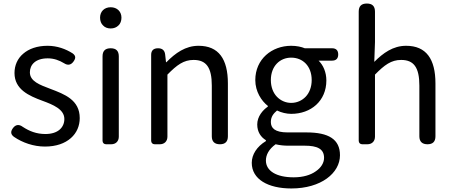

<svg xmlns="http://www.w3.org/2000/svg" viewBox="-20 -816 2564 1086"><path d="M111 -512C79 -485 62 -446 62 -403C62 -310 144 -274 220 -246C280 -224 344 -198 344 -143C344 -96 309 -58 237 -58C186 -58 146 -74 108 -99C88 -114 68 -112 53 -91C39 -72 40 -56 59 -42C107 -9 170 13 234 13C298 13 347 -5 381 -35C414 -64 431 -104 431 -148C431 -251 345 -283 266 -313C205 -336 149 -356 149 -407C149 -450 181 -486 250 -486C285 -486 315 -475 343 -458C363 -445 381 -448 395 -467C409 -486 410 -500 391 -514C352 -539 303 -557 249 -557C190 -557 143 -540 111 -512Z M652 -271V-497C652 -528 637 -543 606 -543C575 -543 560 -528 560 -497V-20C560 -8 568 0 580 0H606H609C635 0 652 -17 652 -43ZM563 -672C573 -661 588 -655 606 -655C624 -655 639 -661 650 -672C661 -682 667 -698 667 -716C667 -751 642 -775 606 -775C570 -775 546 -751 546 -716C546 -698 552 -682 563 -672Z M835 -271V-20C835 -8 843 0 855 0H881H884C910 0 927 -17 927 -43V-394C981 -449 1019 -477 1075 -477C1147 -477 1178 -434 1178 -332V-45C1178 -15 1194 0 1224 0C1254 0 1269 -15 1269 -45V-344C1269 -482 1217 -557 1103 -557C1029 -557 972 -516 921 -464H919L914 -509C911 -532 897 -543 874 -543C849 -543 835 -531 835 -506Z M1837 -473H1858C1881 -473 1893 -485 1893 -508C1893 -531 1881 -543 1858 -543H1798H1704C1685 -551 1658 -557 1627 -557C1518 -557 1424 -482 1424 -363C1424 -298 1459 -245 1495 -217V-213C1466 -193 1435 -157 1435 -112C1435 -69 1456 -40 1484 -23V-18C1433 13 1404 58 1404 105C1404 198 1496 250 1628 250C1796 250 1903 163 1903 62C1903 -28 1839 -67 1714 -67H1607C1534 -67 1512 -92 1512 -126C1512 -156 1527 -174 1547 -191C1571 -179 1601 -172 1627 -172C1739 -172 1826 -245 1826 -361C1826 -408 1808 -448 1782 -473ZM1709 -269C1688 -247 1659 -234 1627 -234C1596 -234 1567 -247 1546 -269C1525 -291 1512 -324 1512 -363C1512 -443 1564 -490 1627 -490C1692 -490 1743 -443 1743 -363C1743 -324 1730 -291 1709 -269ZM1766 153C1737 174 1694 187 1641 187C1542 187 1484 150 1484 92C1484 61 1500 28 1539 0C1563 6 1589 8 1609 8H1656H1703C1775 8 1813 26 1813 77C1813 105 1796 133 1766 153Z M2009 -398V-20C2009 -8 2017 0 2029 0H2055H2058C2084 0 2101 -17 2101 -43V-394C2155 -449 2193 -477 2249 -477C2321 -477 2352 -434 2352 -332V-45C2352 -15 2368 0 2398 0C2428 0 2443 -15 2443 -45V-344C2443 -482 2391 -557 2277 -557C2203 -557 2147 -516 2097 -466L2101 -578V-750C2101 -781 2086 -796 2055 -796C2024 -796 2009 -781 2009 -750Z"/></svg>

Font: GenSenRounded2 TW R
Style: Regular
Weight: 400
Version: Version 2.100;PS 2.1;hotconv 16.6.51;makeotf.lib2.5.65220 DE